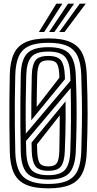

<svg xmlns="http://www.w3.org/2000/svg" viewBox="-20 -1020 530 1050"><path d="M244.5 10Q167 10 121.4 -10.4Q75.8 -30.8 55.4 -75Q35 -119.2 33.5 -191Q32 -266 31.5 -333.2Q31 -400.5 31.5 -467.8Q32 -535 33.5 -610Q35 -681.5 55.4 -725.5Q75.8 -769.5 121.4 -789.8Q167 -810 244.5 -810Q321.8 -810 366.8 -789.2Q411.8 -768.5 431.9 -724.5Q452 -680.5 454.5 -610.2Q457 -545.8 458.1 -493.5Q459.2 -441.2 459.1 -394.1Q459 -347 457.9 -297.8Q456.8 -248.5 454.5 -190Q452 -118.5 431.2 -74.5Q410.5 -30.5 365.4 -10.2Q320.2 10 244.5 10ZM244.5 -14Q311 -14 349.6 -32.2Q388.2 -50.5 405.4 -89.8Q422.5 -129 424.5 -192Q427.2 -274 428 -342.6Q428.8 -411.2 427.8 -475.5Q426.8 -539.8 424.5 -609Q422.5 -672 405.2 -711Q388 -750 349.4 -768Q310.8 -786 244.5 -786Q176.2 -786 137.4 -767.5Q98.5 -749 81.9 -710Q65.2 -671 63.5 -609Q61.8 -535.2 61.1 -468.4Q60.5 -401.5 61.2 -334.4Q62 -267.2 63.5 -192Q65.5 -94 106.5 -54Q147.5 -14 244.5 -14ZM244.5 -38Q159.5 -38 127.2 -74Q95 -110 93.5 -192Q92 -266 91.5 -333Q91 -400 91.5 -467.2Q92 -534.5 93.5 -609Q95 -691 127.4 -726.5Q159.8 -762 244.5 -762Q326.8 -762 359 -726.2Q391.2 -690.5 394.5 -608Q397.5 -533.5 398.5 -466.6Q399.5 -399.8 398.5 -333.1Q397.5 -266.5 394.5 -193Q391.2 -110 359 -74Q326.8 -38 244.5 -38ZM121.2 -289.2 365.2 -578.2Q365 -585.5 364.9 -593.1Q364.8 -600.8 364.5 -607Q362 -677.2 336.9 -707.6Q311.8 -738 244.5 -738Q174.5 -738 150 -707.1Q125.5 -676.2 123.5 -608Q121.2 -526 120.6 -452.8Q120 -379.5 121.2 -289.2ZM151.2 -362.5Q151 -417 151.5 -477Q152 -537 153.8 -608Q155.2 -662.5 172.8 -688.2Q190.2 -714 244.5 -714Q296 -714 314.2 -689Q332.5 -664 334.5 -606Q334.8 -603 334.8 -601.8Q334.8 -600.5 335.2 -587ZM180.5 -435 304.5 -594.8V-604Q303.5 -650.2 292.2 -670.1Q281 -690 244.5 -690Q207.5 -690 196.1 -670.8Q184.8 -651.5 183.5 -607Q182.2 -558.8 181.5 -519.6Q180.8 -480.5 180.5 -435ZM244.5 -62Q311 -62 336.5 -92.4Q362 -122.8 364.5 -194Q367.8 -286.8 368.1 -368.5Q368.5 -450.2 366.5 -538.2L122 -248.5Q122.8 -221.5 123.5 -193Q125.2 -123 150.6 -92.5Q176 -62 244.5 -62ZM244.5 -86Q192.5 -86 174 -110.9Q155.5 -135.8 153.5 -193Q153.2 -205 153 -216.9Q152.8 -228.8 152.5 -240.2L338.5 -466Q339.2 -414 338.9 -370.9Q338.5 -327.8 337.5 -285.5Q336.5 -243.2 334.5 -194.2Q332.5 -137 314.5 -111.5Q296.5 -86 244.5 -86ZM244.5 -110Q279.2 -110 291.4 -129.1Q303.5 -148.2 304.5 -197Q305 -224 305.5 -258.2Q306 -292.5 306.4 -327Q306.8 -361.5 306.8 -389.2L182.5 -231.2Q182.8 -219.8 183 -211.6Q183.2 -203.5 183.5 -194Q184.8 -149.8 195.9 -129.9Q207 -110 244.5 -110ZM192.8 -845 288.2 -1000H321.2L221.5 -845ZM304 -845 416.2 -1000H449.2L332.8 -845ZM248.5 -845 352.2 -1000H385.2L277 -845Z"/></svg>

Font: Big Shoulders Inline Display Black
Style: Regular
Weight: 900
Designer: Patric King
Foundry: XO Type Co
Version: Version 1.000